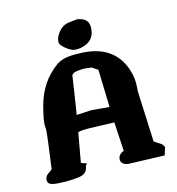

<svg xmlns="http://www.w3.org/2000/svg" viewBox="-122 -959 977 1062"><g transform="rotate(-15 366.0 -427.5)"><path d="M439.5 -848.1Q479 -834 479 -792.5Q479 -723.1 417.5 -701.7Q394.5 -693.4 371.1 -693.4Q347.7 -693.4 324.2 -710Q284.2 -738.3 284.2 -757.6Q284.2 -776.9 295.4 -795.9Q323.7 -843.8 368.7 -848.6Q386.2 -850.6 394 -851.6Q407.7 -853.5 416 -853.5Q424.3 -853.5 439.5 -848.1ZM443.4 -42.5Q443.4 -71.8 477.5 -84Q472.2 -167 467.8 -249.5Q433.6 -250.5 388.2 -252.2Q342.8 -253.9 324.2 -253.9H312.5Q289.1 -253.9 279.3 -252.4Q265.6 -250 261.2 -249.5Q246.6 -165.5 231 -80.6H231.9L263.7 -69.3L252.9 -58.1L253.9 -56.6L247.1 -34.7Q233.9 -12.2 202.4 -7.6Q170.9 -2.9 125 -2.9Q79.1 -2.9 51.3 -8.5Q23.4 -14.2 23.4 -36.9Q23.4 -59.6 43.5 -72.3Q63.5 -85 65.9 -89.8Q91.3 -270.5 93.3 -309.1L91.8 -333Q91.8 -365.7 112.8 -443.8Q147 -570.3 247.1 -642.6Q284.2 -668.9 353.5 -668.9Q370.1 -668.9 396.5 -668Q574.2 -658.2 625.5 -512.2Q640.1 -467.8 640.1 -431.9Q640.1 -396 637.7 -383.3L650.4 -91.3L692.9 -63.5L703.6 -45.9L689.5 -1L482.4 -7.8Q443.4 -14.6 443.4 -42.5ZM425.3 -575.2 385.3 -580.1Q332 -579.1 323 -572Q314 -564.9 311.5 -563.5Q295.4 -452.6 277.3 -343.3L362.3 -347.7Q415 -342.8 464.4 -338.9Q460.4 -445.8 458 -553.2Z"/></g></svg>

Font: Drukaatie burti
Style: Heavy
Weight: 800
Version: Version 0.14